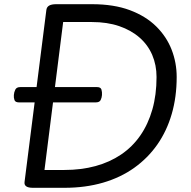

<svg xmlns="http://www.w3.org/2000/svg" viewBox="-20 -895 909 915"><path d="M137 0Q93 0 97 -28L201 -848Q203 -862 214.5 -868.5Q226 -875 248 -875H418Q523 -875 599 -846.5Q675 -818 724.5 -769Q774 -720 798 -658Q822 -596 822 -528Q822 -433 798.5 -352Q775 -271 730 -206.5Q685 -142 620 -95.5Q555 -49 471 -24.5Q387 0 287 0ZM192 -85H287Q367 -85 435 -103.5Q503 -122 557 -158.5Q611 -195 648.5 -249Q686 -303 706 -373Q726 -443 726 -528Q726 -585 705.5 -633Q685 -681 645 -716Q605 -751 548 -770.5Q491 -790 418 -790H281ZM71 -407Q53 -407 49 -418Q45 -429 46 -442Q47 -456 53 -468Q59 -480 77 -480H442Q460 -480 463.5 -468Q467 -456 466 -442Q465 -429 459.5 -418Q454 -407 436 -407Z"/></svg>

Font: Playwrite GB J
Style: Italic
Weight: 400
Italic angle: -7.01216°
Designer: Veronika Burian, José Scaglione
Foundry: TypeTogether
Version: Version 1.002